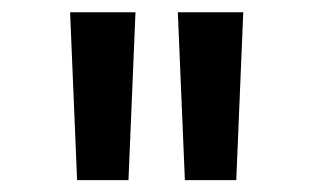

<svg xmlns="http://www.w3.org/2000/svg" viewBox="-20 -748 524 321"><path d="M108.9 -446.8 97.2 -727.5H206.5L194.8 -446.8ZM289.1 -446.8 277.3 -727.5H386.7L375 -446.8Z"/></svg>

Font: V-Inter
Style: Medium-500
Weight: 500
Designer: Rasmus Andersson
Foundry: rsms
Version: Version 4.000;git-4146feb